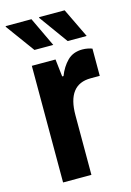

<svg xmlns="http://www.w3.org/2000/svg" viewBox="-121 -781 571 838"><g transform="rotate(-15 164.0 -362.0)"><path d="M236 -591 142 -721 143 -724H258L322 -591ZM86 -591 -9 -721 -8 -724H108L171 -591ZM57 0V-527H164L173 -448H179Q194 -487 220 -513Q246 -539 288 -539Q301 -539 313 -536.5Q325 -534 332 -531V-408H291Q185 -408 185 -269V0Z"/></g></svg>

Font: Archivo SemiCondensed
Style: Bold
Weight: 680
Width: 4
Designer: Hector Gatti
Foundry: Omnibus-Type
Version: Version 2.001; ttfautohint (v1.8.3)